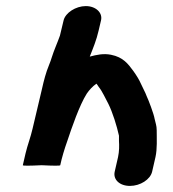

<svg xmlns="http://www.w3.org/2000/svg" viewBox="-20 -647 569 631"><path d="M189 -580 177 -530C169 -507 157 -481 150 -458C148 -451 145 -443 141 -433C131 -409 124 -382 118 -355L87 -224C81 -197 70 -169 64 -143L55 -104C55 -102 75 -102 117 -104C157 -102 178 -102 178 -104C183 -128 192 -158 201 -183C216 -228 241 -301 265 -339C273 -351 285 -364 297 -372C299 -369 302 -366 304 -362C317 -346 326 -324 336 -306C350 -278 364 -233 371 -201V-184C372 -168 372 -150 368 -131L357 -83C351 -57 373 -36 407 -36C441 -36 474 -57 480 -83L491 -131C497 -158 495 -191 495 -219C495 -234 491 -243 488 -257C486 -271 468 -319 462 -331C457 -345 450 -356 444 -370C437 -386 428 -400 418 -414C401 -437 385 -459 345 -467C320 -472 298 -467 275 -461C286 -489 297 -515 304 -546L312 -580C318 -605 295 -627 262 -627C229 -627 195 -605 189 -580Z"/></svg>

Font: Blanket
Style: SikObl
Weight: 700
Foundry: Cannot Into Space Fonts
Version: Version 0.9